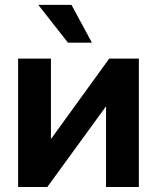

<svg xmlns="http://www.w3.org/2000/svg" viewBox="-20 -751 630 771"><path d="M537.6 0H405.8V-322.8H404.8L169.9 0H52.7V-515.6H184.6V-193.8H185.5L418.5 -515.6H537.6ZM252.9 -579.6 133.8 -731.4H267.1L349.1 -579.6Z"/></svg>

Font: Inter Cardless Display
Style: Bold
Weight: 700
Designer: Rasmus Andersson
Foundry: rsms
Version: Version 4.001;git-9221beed3